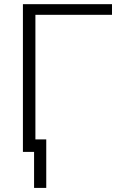

<svg xmlns="http://www.w3.org/2000/svg" viewBox="-20 -731 592 924"><path d="M519 -659.7H150.4V0H90.3V-710.9H519ZM202.6 173.3H144V-60.1H202.6Z"/></svg>

Font: RobotoInd Light
Style: Regular
Weight: 300
Designer: Google
Version: Version 2.001151; 2014